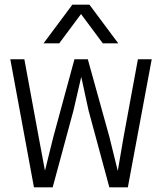

<svg xmlns="http://www.w3.org/2000/svg" viewBox="-20 -800 690 820"><path d="M125 0 24 -547H84L145 -216L172 -71L208 -216L298 -547H355L447 -216L483 -70L508 -216L569 -547H628L526 0H447L358 -329L327 -472L294 -329L205 0ZM166 -615 289 -780H362L485 -615H419L326 -740L233 -615Z"/></svg>

Font: Azeret Mono ExtraLight
Style: Regular
Weight: 250
Designer: Martin Vácha
Foundry: Displaay
Version: Version 1.002